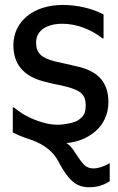

<svg xmlns="http://www.w3.org/2000/svg" viewBox="-20 -579 486 792"><path d="M110.8 -1.5C163.1 17.6 199.7 46.9 220.2 85.9C235.4 114.7 249.5 136.7 262.7 152.3C289.1 183.1 313.5 193.4 348.6 193.4C379.9 193.4 407.7 185.1 432.6 168.5V93.8C407.7 108.4 385.3 115.7 364.7 115.7C351.6 115.7 340.3 111.8 331.1 104.5C321.3 96.7 305.7 75.7 284.2 42C276.4 29.8 266.6 19.5 254.4 11.2C297.9 6.8 335.9 -5.9 372.6 -36.6C407.7 -65.9 427.2 -109.9 427.2 -157.2C427.2 -236.8 387.2 -283.2 305.7 -303.2L292.5 -306.2C273.4 -311 260.3 -314 252.9 -315.4C236.8 -318.8 221.2 -322.3 207 -325.7C150.4 -339.8 128.9 -359.9 128.9 -404.3C128.9 -453.6 173.8 -481 236.8 -481C294.9 -481 355 -458.5 402.3 -420.9H407.2V-519C386.2 -530.8 360.4 -540.5 329.6 -547.9C298.8 -555.2 268.6 -558.6 238.8 -558.6C117.2 -558.6 35.2 -490.2 35.2 -392.1C35.2 -316.4 74.7 -267.6 154.3 -244.6C173.8 -239.3 191.4 -235.4 206.5 -231.9C224.6 -228.5 240.2 -225.1 252.4 -221.7C314 -206.1 333.5 -188.5 333.5 -144.5C333.5 -111.8 325.2 -98.1 301.3 -82.5C293.5 -77.6 281.2 -73.2 264.6 -69.8C248 -66.4 232.4 -64.5 217.3 -64.5C184.6 -64.5 147.9 -73.7 107.4 -91.8C75.7 -106.4 63 -115.7 37.6 -135.7H32.7V-32.7C52.7 -22.9 69.3 -15.6 82.5 -11.2Z"/></svg>

Font: SG Kara
Style: Regular
Weight: 400
Designer: Damoon Khanjanzadeh
Version: Version 1.000